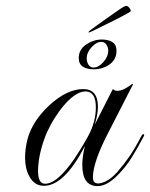

<svg xmlns="http://www.w3.org/2000/svg" viewBox="-20 -628 509 651"><path d="M311 3Q259 3 259 -69Q259 -97 268 -133Q198 2 129 2Q96 2 79 -31Q65 -56 65 -94Q65 -125 74 -159Q91 -218 146 -270Q207 -326 262 -326Q312 -326 312 -266Q312 -240 301 -205L362 -325H365Q368 -320 378 -320Q398 -320 429 -344L431 -342L346 -176Q295 -77 295 -26Q295 -6 313 -6Q325 -6 342 -15Q359 -24 378 -45Q402 -73 419.5 -98.5Q437 -124 460 -168Q463 -173 466 -173Q472 -173 466 -163Q448 -129 427.5 -95.5Q407 -62 378 -33Q342 3 311 3ZM133 -5Q189 -5 277 -163Q305 -213 305 -264Q305 -318 270 -318Q232 -318 184 -255Q165 -229 151.5 -204Q138 -179 130 -156Q109 -96 109 -48Q109 -5 133 -5ZM297 -393Q275 -393 261 -402Q247 -411 247 -431Q247 -460 272 -477Q297 -494 325 -494Q348 -494 361.5 -485Q375 -476 375 -456Q375 -426 351.5 -409.5Q328 -393 297 -393ZM297 -399Q314 -399 330.5 -417.5Q347 -436 347 -456Q347 -467 341 -476.5Q335 -486 323 -486Q307 -486 290.5 -468Q274 -450 274 -430Q274 -418 280 -408.5Q286 -399 297 -399ZM280 -519Q280 -521 291.5 -529.5Q303 -538 317 -548Q331 -558 338 -563Q358 -577 380 -592.5Q402 -608 408 -608Q414 -608 420 -599.5Q426 -591 421 -588Q415 -584 392.5 -572Q370 -560 342 -546.5Q314 -533 290 -521Q280 -516 280 -519Z"/></svg>

Font: Imperial Script
Style: Regular
Weight: 400
Designer: Robert E. Leuschke
Foundry: Robert E. Leuschke
Version: Version 1.010; ttfautohint (v1.8.3)